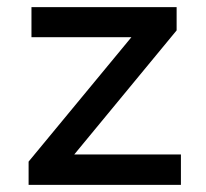

<svg xmlns="http://www.w3.org/2000/svg" viewBox="-20 -517 575 537"><path d="M60 0V-65L374 -445L379 -413H68V-497H474V-432L158 -49L153 -85H486V0Z"/></svg>

Font: Nunito Sans 12pt ExtraLight 7pt Medium
Style: Regular
Weight: 500
Version: Version 3.101;gftools[0.9.27]